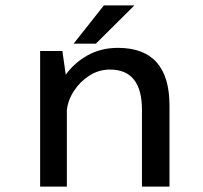

<svg xmlns="http://www.w3.org/2000/svg" viewBox="-20 -688 750 708"><path d="M128 0V-500H210L222.5 -412.5Q253.5 -456 302.8 -483.8Q352 -511.5 415 -511.5Q605 -511.5 605 -298.5V0H503.5V-282.5Q503.5 -431.5 385.5 -431.5Q344.5 -431.5 310 -409.5Q275.5 -387.5 253 -353.2Q230.5 -319 226.5 -281.5V0ZM251.5 -527 363 -668H475.5L333.5 -527Z"/></svg>

Font: League Mono
Style: Regular
Weight: 400
Width: 6
Designer: Tyler Finck
Foundry: The League of Moveable Type / Tyler Finck
Version: Version 2.300;RELEASE